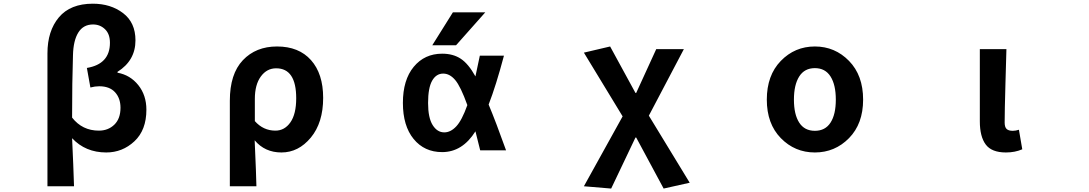

<svg xmlns="http://www.w3.org/2000/svg" viewBox="-20 -832 6040 1065"><path d="M243.2 201.2V-536.1Q243.2 -660.2 306.6 -735.8Q370.1 -811.5 495.1 -811.5Q593.8 -811.5 662.6 -759.3Q731.4 -707 731.4 -608.4Q731.4 -496.1 631.8 -433.6V-428.7Q702.1 -416 747.1 -359.9Q792 -303.7 792 -223.6Q792 -110.4 725.6 -48.3Q659.2 13.7 569.3 13.7Q454.1 13.7 379.9 -65.4Q382.8 -13.7 386.2 78.1Q389.6 169.9 390.6 201.2ZM528.3 -107.4Q580.1 -107.4 614.3 -140.6Q648.4 -173.8 648.4 -234.4Q648.4 -287.1 618.2 -320.3Q587.9 -353.5 530.3 -353.5Q506.8 -353.5 481.4 -346.7L461.9 -455.1Q589.8 -476.6 589.8 -594.7Q589.8 -643.6 562.5 -669.9Q535.2 -696.3 496.1 -696.3Q442.4 -696.3 414.6 -651.9Q386.7 -607.4 384.8 -525.4Q379.9 -380.9 379.9 -179.7Q436.5 -107.4 528.3 -107.4Z M1254.9 201.2V-273.4Q1254.9 -421.9 1327.1 -498Q1399.4 -574.2 1516.6 -574.2Q1637.7 -574.2 1705.1 -498.5Q1772.5 -422.9 1772.5 -289.1Q1772.5 -151.4 1704.1 -68.8Q1635.7 13.7 1541 13.7Q1449.2 13.7 1392.6 -53.7Q1401.4 142.6 1402.3 201.2ZM1507.8 -107.4Q1558.6 -107.4 1590.8 -153.3Q1623 -199.2 1623 -287.1Q1623 -453.1 1511.7 -453.1Q1460 -453.1 1426.8 -407.7Q1393.6 -362.3 1393.6 -283.2V-160.2Q1440.4 -107.4 1507.8 -107.4Z M2572.3 -249Q2535.2 -352.5 2504.9 -388.2Q2474.6 -423.8 2438.5 -423.8Q2399.4 -423.8 2377 -384.3Q2354.5 -344.7 2354.5 -260.7Q2354.5 -178.7 2379.9 -138.2Q2405.3 -97.7 2444.3 -97.7Q2479.5 -97.7 2510.7 -130.9Q2542 -164.1 2572.3 -249ZM2690.4 -252Q2730.5 -156.2 2787.1 2H2643.6Q2620.1 -88.9 2617.2 -103.5Q2544.9 11.7 2432.6 11.7Q2334 11.7 2274.4 -61Q2214.8 -133.8 2214.8 -261.2Q2214.8 -388.7 2274.9 -461.4Q2335 -534.2 2432.6 -534.2Q2493.2 -534.2 2535.6 -506.3Q2578.1 -478.5 2617.2 -408.2Q2631.8 -473.6 2641.6 -523.4H2775.4Q2731.4 -357.4 2690.4 -252ZM2492.2 -763.7H2671.9L2509.8 -581.1H2377.9Z M3370.1 213.9 3218.8 201.2 3433.6 -186.5 3218.8 -540 3364.3 -574.2 3504.9 -316.4H3508.8L3620.1 -559.6H3773.4L3579.1 -190.4L3805.7 181.6L3661.1 213.9L3508.8 -69.3H3504.9Z M4233.4 -279.3Q4233.4 -414.1 4311 -494.1Q4388.7 -574.2 4500 -574.2Q4611.3 -574.2 4689.5 -494.1Q4767.6 -414.1 4767.6 -279.3Q4767.6 -145.5 4689.5 -65.9Q4611.3 13.7 4500 13.7Q4388.7 13.7 4311 -65.9Q4233.4 -145.5 4233.4 -279.3ZM4413.1 -151.9Q4442.4 -106.4 4500 -106.4Q4557.6 -106.4 4586.9 -151.9Q4616.2 -197.3 4616.2 -279.3Q4616.2 -361.3 4586.9 -407.7Q4557.6 -454.1 4500 -454.1Q4442.4 -454.1 4413.1 -407.7Q4383.8 -361.3 4383.8 -279.3Q4383.8 -197.3 4413.1 -151.9Z M5559.6 13.7Q5480.5 13.7 5447.8 -30.3Q5415 -74.2 5415 -159.2V-559.6H5562.5Q5561.5 -524.4 5557.1 -369.1Q5552.7 -213.9 5552.7 -152.3Q5552.7 -127 5563.5 -116.7Q5574.2 -106.4 5597.7 -106.4Q5614.3 -106.4 5631.8 -112.3L5650.4 -3.9Q5610.4 13.7 5559.6 13.7Z"/></svg>

Font: GenEi Gothic M Regular
Style: Bold
Weight: 700
Designer: o_tamon (Modified); [Source Han Sans]
Ryoko NISHIZUKA  (kana & ideographs); Paul D. Hunt (Latin, Greek & Cyrillic); Wenl
Version: Version 1.1a;Original Version 1.004